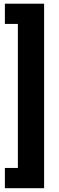

<svg xmlns="http://www.w3.org/2000/svg" viewBox="-20 -847 318 1033"><path d="M6.3 -827.1H217.3V165.5H6.3V56.6H76.2V-718.3H6.3Z"/></svg>

Font: Vazir FD-UI
Style: Bold-FD-UI
Weight: 700
Designer: Saber Rastikerdar
Foundry: Saber Rastikerdar
Version: Version 30.0.0